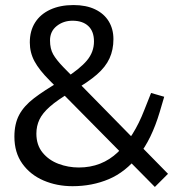

<svg xmlns="http://www.w3.org/2000/svg" viewBox="-20 -730 702 760"><path d="M593 10 176 -412Q135 -453 116.5 -487.5Q98 -522 98 -562Q98 -608 119 -641Q140 -674 179 -692Q218 -710 271 -710Q321 -710 356.5 -693Q392 -676 410.5 -645.5Q429 -615 429 -575Q429 -533 413.5 -499Q398 -465 363.5 -435Q329 -405 273 -373L258 -364Q207 -334 177.5 -308Q148 -282 136 -256.5Q124 -231 124 -201Q124 -156 148.5 -126Q173 -96 211.5 -81.5Q250 -67 292 -67Q383 -67 446.5 -127.5Q510 -188 551 -294L578 -362L630 -347L612 -286Q580 -179 528.5 -114Q477 -49 411 -21Q345 7 267 7Q205 7 152.5 -15.5Q100 -38 68.5 -82Q37 -126 37 -189Q37 -240 56 -275.5Q75 -311 115 -341.5Q155 -372 217 -408L234 -418Q296 -457 324 -490.5Q352 -524 352 -566Q352 -606 329.5 -627Q307 -648 267 -648Q231 -648 204.5 -627Q178 -606 178 -570Q178 -537 190.5 -515Q203 -493 231 -464L645 -42Z"/></svg>

Font: REM Light
Style: Regular
Weight: 300
Designer: Octavio Pardo
Foundry: Ashler Design
Version: Version 1.005;gftools[0.9.28]